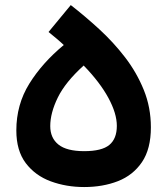

<svg xmlns="http://www.w3.org/2000/svg" viewBox="-20 -736 664 763"><path d="M261.2 -715.8Q317.9 -671.9 374.3 -620.1Q430.7 -568.4 477.1 -508.1Q523.4 -447.8 551.5 -378.4Q579.6 -309.1 579.6 -230Q579.6 -144 544.2 -91.8Q508.8 -39.6 448.7 -16.1Q388.7 7.3 314.5 7.3Q243.2 7.3 181.6 -15.4Q120.1 -38.1 82.5 -87.6Q44.9 -137.2 44.9 -217.8Q44.9 -320.3 96.4 -403.3Q147.9 -486.3 233.4 -557.1Q221.2 -568.8 204.6 -582.8Q188 -596.7 172.9 -608.9ZM312.5 -475.6Q239.7 -409.7 209.7 -348.4Q179.7 -287.1 179.7 -234.9Q179.7 -187.5 212.4 -161.4Q245.1 -135.3 314.5 -135.3Q384.3 -135.3 414.3 -159.9Q444.3 -184.6 444.3 -235.8Q444.3 -285.2 410.6 -347.2Q377 -409.2 312.5 -475.6Z"/></svg>

Font: Estedad-FD Bold
Style: Regular
Weight: 700
Designer: Amin Abedi
Version: Version 7.3